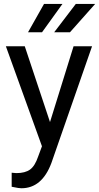

<svg xmlns="http://www.w3.org/2000/svg" viewBox="-20 -770 517 1003"><path d="M10.7 0ZM241.2 -132.3 364.3 -528.3H460.9L248.5 81.5Q199.2 213.4 91.8 213.4L74.7 211.9L41 205.6V132.3L65.4 134.3Q111.3 134.3 137 115.7Q162.6 97.2 179.2 47.9L199.2 -5.9L10.7 -528.3H109.4ZM376 -749.5H477.1L345.7 -601.6H263.2ZM210 -749.5H306.2L199.7 -601.6H126.5Z"/></svg>

Font: Roboto
Style: Regular
Weight: 400
Designer: Google
Version: Version 2.134; 2016; ttfautohint (v1.6)